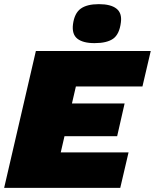

<svg xmlns="http://www.w3.org/2000/svg" viewBox="-28 -906 747 926"><path d="M428 -698Q372 -698 345 -719.5Q318 -741 324 -789Q331 -842 361 -864Q391 -886 449 -886Q506 -886 533.5 -864.5Q561 -843 555 -798Q548 -741 518 -719.5Q488 -698 428 -698ZM-8 0 145 -660H699L659 -489H338L319 -407H573L537 -249H283L265 -171H592L552 0Z"/></svg>

Font: Elaine Sans Black
Style: Italic
Weight: 900
Italic angle: -13°
Designer: Wei Huang
Foundry: Wei Huang
Version: Version 2.001;December 24, 2019;FontCreator 12.0.0.2547 64-b